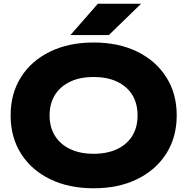

<svg xmlns="http://www.w3.org/2000/svg" viewBox="-20 -994 1005 1030"><path d="M482 16Q349 16 248.5 -33Q148 -82 92.5 -170Q37 -258 37 -375Q37 -492 92.5 -580Q148 -668 248.5 -717Q349 -766 482 -766Q616 -766 716 -717Q816 -668 872 -580Q928 -492 928 -375Q928 -258 872 -170Q816 -82 716 -33Q616 16 482 16ZM482 -169Q555 -169 608 -194Q661 -219 689.5 -265Q718 -311 718 -375Q718 -439 689.5 -485Q661 -531 608 -556Q555 -581 482 -581Q410 -581 357 -556Q304 -531 275 -485Q246 -439 246 -375Q246 -311 275 -265Q304 -219 357 -194Q410 -169 482 -169ZM505 -974H737L564 -806H358Z"/></svg>

Font: Unbounded
Style: Bold
Weight: 700
Designer: Luke Prowse, Jean-Baptiste Morizot, Fátima Lázaro, Florian Runge
Foundry: NaN
Version: Version 1.700